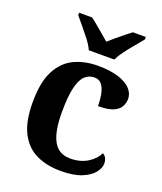

<svg xmlns="http://www.w3.org/2000/svg" viewBox="-142 -858 812 961"><g transform="rotate(20 263.5 -378.0)"><path d="M295.2 10Q221.6 10 165.8 -16.3Q109.9 -42.5 78.4 -103Q46.9 -163.5 46.9 -266.2Q46.9 -374.3 79.6 -435.8Q112.3 -497.3 167.7 -523.1Q223.1 -548.9 291.9 -548.9Q357.1 -548.9 401.2 -535Q445.2 -521.1 467.8 -497.4Q490.3 -473.8 490.3 -444Q490.3 -422.7 479.7 -402.9Q469.1 -383.1 441.2 -371Q413.3 -359 360.7 -359Q360.7 -393.9 354.9 -423Q349.2 -452.2 335.2 -470.1Q321.3 -487.9 296 -487.9Q267.3 -487.9 246 -468.5Q224.8 -449 213 -401.1Q201.3 -353.1 201.3 -267.2Q201.3 -199.6 213.6 -154.7Q225.9 -109.7 252 -87.3Q278 -64.9 319.8 -64.9Q372 -64.9 410 -88.1Q448 -111.4 465 -145.9Q477.6 -138.7 483.3 -126.3Q489 -113.9 489 -99.9Q489 -75.2 468.5 -49.7Q448.1 -24.2 405.6 -7.1Q363.2 10 295.2 10ZM222 -606Q212 -629 191.7 -655.5Q171.3 -682 149.7 -708Q128.1 -734 112.1 -753V-766H181.3Q195.6 -755.6 214.9 -739.2Q234.2 -722.8 254.3 -706.3Q274.3 -689.8 289.3 -676.2Q304.3 -689.8 324.3 -706.3Q344.3 -722.8 364.4 -739.2Q384.5 -755.6 398.3 -766H467.4V-753Q452.4 -734 430.3 -708Q408.2 -682 388.4 -655.5Q368.6 -629 357.6 -606Z"/></g></svg>

Font: Noto Serif Malayalam
Style: Regular
Weight: 400
Designer: Indian type Foundry, Jelle Bosma, Monotype Design Team
Foundry: Monotype Imaging Inc.
Version: Version 2.103